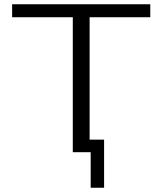

<svg xmlns="http://www.w3.org/2000/svg" viewBox="-20 -715 766 902"><path d="M37 -634V-695H686V-634H401V-59H469V167H406V0H322V-634Z"/></svg>

Font: Coval
Style: ExtraLight
Weight: 250
Foundry: Context Ltd
Version: Version 001.000